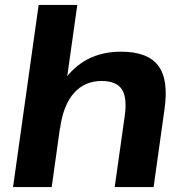

<svg xmlns="http://www.w3.org/2000/svg" viewBox="-20 -760 745 780"><path d="M487 -291Q497 -365 474.5 -398Q452 -431 393 -431Q324 -431 280.5 -382Q237 -333 224 -239L155 -158L166 -227Q189 -384 267.5 -467Q346 -550 472 -550Q580 -550 623 -493Q666 -436 648 -314L604 0H446ZM137 -740H294L243 -378L190 0H33Z"/></svg>

Font: Pathway Extreme 8pt Thin 12pt
Style: Bold Italic
Weight: 700
Italic angle: -8°
Version: Version 1.001;gftools[0.9.26]